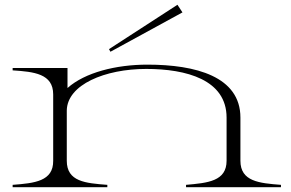

<svg xmlns="http://www.w3.org/2000/svg" viewBox="-20 -785 1222 805"><path d="M988 -111V-292C988 -464 801 -514 598 -514C466 -514 336 -481 263 -416V-500H33V-490C123 -484 203 -476 203 -389V-111C204 -25 125 -17 33 -10V0H430V-10C339 -17 260 -23 260 -111V-322C262 -430 420 -496 593 -496C761 -496 930 -451 930 -292V-111C930 -25 851 -18 760 -10V0H1158V-10C1067 -17 988 -24 988 -111ZM745 -733 724 -765 437 -579 443 -568Z"/></svg>

Font: Sprat Extended Light
Style: Regular
Weight: 300
Width: 9
Designer: Ethan Nakache
Foundry: Collletttivo
Version: Version 2.000;Glyphs 3.2 (3217)